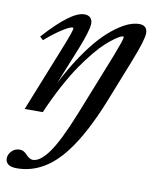

<svg xmlns="http://www.w3.org/2000/svg" viewBox="-90 -498 648 812"><g transform="rotate(10 233.5 -92.5)"><path d="M27.3 0 144.5 -293Q170.9 -359.4 170.9 -370.6Q170.9 -374.5 166.5 -374.5Q161.1 -374.5 147.7 -368.2Q134.3 -361.8 108.2 -343.8Q82 -325.7 52.7 -299.8L38.6 -313Q150.9 -438 207 -438Q223.6 -438 232.7 -429.2Q241.7 -420.4 241.7 -404.3Q241.7 -376.5 209.5 -294.9L144 -132.8Q178.7 -200.7 215.3 -254.6Q252 -308.6 283.4 -342.3Q314.9 -376 345.7 -398.2Q376.5 -420.4 399.9 -429.2Q423.3 -438 443.4 -438Q460 -438 468.8 -429.2Q477.5 -420.4 477.5 -404.3Q477.5 -375.5 438.5 -277.3L366.2 -94.7Q307.1 53.2 244.6 134.8Q155.8 252.9 37.6 252.9Q12.2 252.9 0.5 243.7Q-11.2 234.4 -11.2 219.2Q-11.2 201.7 2.7 187.3Q16.6 172.9 37.6 172.9Q54.7 172.9 68.8 189.5Q85 206.1 98.1 206.1Q129.9 206.1 167 154.1Q204.1 102.1 252.9 -20.5L358.9 -287.1Q387.2 -359.9 387.2 -370.6Q387.2 -374.5 383.3 -374.5Q380.4 -374.5 371.8 -370.6Q363.3 -366.7 347.4 -355.2Q331.5 -343.8 312.7 -326.7Q293.9 -309.6 269 -279.5Q244.1 -249.5 218.5 -212.4Q192.9 -175.3 162.8 -119.9Q132.8 -64.5 105 0Z"/></g></svg>

Font: Elstob 14pt Medium
Style: Italic
Weight: 500
Italic angle: -20°
Designer: Peter S. Baker
Version: Version 1.015